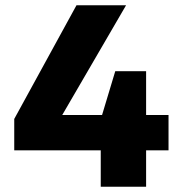

<svg xmlns="http://www.w3.org/2000/svg" viewBox="-20 -708 690 728"><path d="M362 0V-138H34V-257L270 -688H458L216 -272H367L417 -438H534V-272H619V-138H534V0Z"/></svg>

Font: Saira Thin
Style: Bold
Weight: 700
Version: Version 1.101